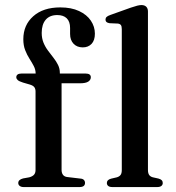

<svg xmlns="http://www.w3.org/2000/svg" viewBox="-20 -758 712 778"><path d="M229.5 -69.5Q229.5 -57 235.5 -49.2Q241.5 -41.5 254 -40.5L304.5 -34.5Q315 -34 319.8 -29Q324.5 -24 324.5 -17Q324.5 0 302 0H76Q66 0 60 -4.5Q54 -9 54 -16.5Q54 -23.5 59 -28Q64 -32.5 73.5 -35L98.5 -39.5Q111.5 -43 117.8 -50Q124 -57 124 -69V-387.5Q124 -398 119 -404.8Q114 -411.5 100.5 -415.5L73 -423.5Q57 -428.5 51.5 -433.8Q46 -439 46 -445Q46 -452 51.2 -456Q56.5 -460 67 -460H149L124.5 -442V-459Q124.5 -475.5 117 -490Q109.5 -504.5 99.5 -520Q89.5 -535.5 82 -554.8Q74.5 -574 74.5 -599Q74.5 -656.5 114.8 -692.2Q155 -728 224.5 -728Q269 -728 300.5 -713.2Q332 -698.5 348.2 -674.2Q364.5 -650 364.5 -621.5Q364.5 -594.5 351 -580.2Q337.5 -566 315.5 -566Q292 -566 278 -580.8Q264 -595.5 264 -620.5V-644.5Q264 -670.5 250.5 -683.8Q237 -697 212 -697Q181.5 -697 165.2 -678Q149 -659 149 -624.5Q149 -603 156.2 -585.2Q163.5 -567.5 174.8 -552.5Q186 -537.5 197 -523.5Q208 -509.5 215.2 -494.8Q222.5 -480 222.5 -462.5V-441.5L209 -460H327Q337.5 -460 342.8 -456.2Q348 -452.5 348 -445Q348 -434 337.5 -427.2Q327 -420.5 304 -420.5H229.5ZM579.5 -711.5V-69.5Q579.5 -56 584.5 -49Q589.5 -42 599.5 -39.5L622 -34.5Q631 -32 635.2 -27.8Q639.5 -23.5 639.5 -16.5Q639.5 -9 633.8 -4.5Q628 0 616.5 0H435.5Q424 0 418.5 -4.5Q413 -9 413 -16.5Q413 -23 417 -27.2Q421 -31.5 430 -34L453.5 -39.5Q463.5 -42.5 468.5 -49Q473.5 -55.5 473.5 -69V-640Q473.5 -651.5 469.8 -656.5Q466 -661.5 457.5 -662.5L423.5 -664Q415 -665.5 411.2 -669Q407.5 -672.5 407.5 -678.5Q407.5 -685 411.8 -689.2Q416 -693.5 427.5 -697.5L510 -727Q526 -732.5 536 -735Q546 -737.5 553 -737.5Q566 -737.5 572.8 -730.5Q579.5 -723.5 579.5 -711.5Z"/></svg>

Font: Fraunces 11pt
Style: Regular
Weight: 400
Version: Version 1.000;[b76b70a41]